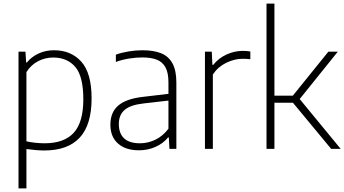

<svg xmlns="http://www.w3.org/2000/svg" viewBox="-20 -828 1915 1068"><path d="M83 -540.5H121.5L125.5 -480H129Q154.5 -511.5 193.8 -530Q233 -548.5 280.5 -548.5Q375 -548.5 432.2 -485Q489.5 -421.5 489.5 -280.5Q489.5 -133.5 423.2 -62.2Q357 9 226.5 9Q185 9 127 1V220H83ZM443.5 -275.5Q443.5 -403 399 -455.5Q354.5 -508 275.5 -508Q231.5 -508 192.2 -487.8Q153 -467.5 127 -427V-42Q147.5 -37 175 -34Q202.5 -31 228 -31Q337 -31 390.2 -89.5Q443.5 -148 443.5 -275.5Z M961 -369V0H922.5L919 -63.5H915Q887 -29.5 844.5 -10.8Q802 8 753 8Q679 8 636.5 -29.5Q594 -67 594 -134.5Q594 -203.5 638.2 -241.2Q682.5 -279 777.5 -289.5L917 -306V-370Q917 -423.5 900.2 -453.8Q883.5 -484 851.8 -496.2Q820 -508.5 770 -508.5Q737 -508.5 699 -502.5Q661 -496.5 624.5 -483.5V-524Q655.5 -535.5 695.5 -542Q735.5 -548.5 772.5 -548.5Q835.5 -548.5 876.8 -531.5Q918 -514.5 939.5 -475.2Q961 -436 961 -369ZM917 -112V-268.5L778 -252.5Q706 -244.5 673.5 -216.8Q641 -189 641 -138.5Q641 -85.5 670.5 -58.2Q700 -31 758.5 -31Q803 -31 844.2 -50.8Q885.5 -70.5 917 -112Z M1120 -540.5H1158L1161.5 -467H1166Q1195 -504 1239.5 -524.5Q1284 -545 1330.5 -545Q1353.5 -545 1372.5 -541.5V-498.5Q1355 -501 1329 -501Q1284 -501 1238 -478.5Q1192 -456 1164 -413.5V0H1120Z M1822 0 1609.5 -256.5H1506.5V0H1462.5V-808H1506.5V-296H1609L1806.5 -540.5H1859L1647 -277L1875 0Z"/></svg>

Font: Encode Sans ExtraLight
Style: Regular
Weight: 275
Designer: Multiple Designers
Foundry: Impallari Type
Version: Version 2.000